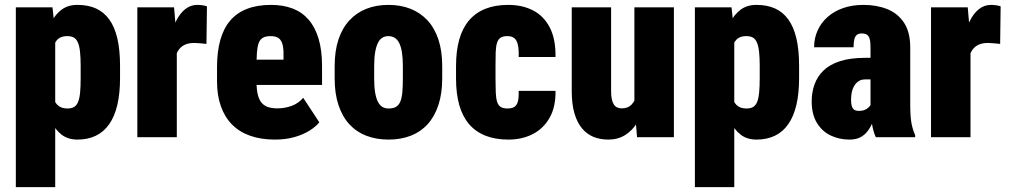

<svg xmlns="http://www.w3.org/2000/svg" viewBox="-20 -558 4108 781"><path d="M204.6 -426.8V203.1H44.4V-528.3H193.4ZM468.3 -290V-240.7Q468.3 -178.2 457.3 -131.3Q446.3 -84.5 424.3 -53Q402.3 -21.5 369.9 -5.9Q337.4 9.8 294.9 9.8Q256.3 9.8 230.2 -10.5Q204.1 -30.8 187.3 -66.4Q170.4 -102.1 160.2 -148.2Q149.9 -194.3 143.1 -245.1V-278.8Q149.9 -333.5 159.7 -380.9Q169.4 -428.2 186.5 -463.4Q203.6 -498.5 230 -518.3Q256.3 -538.1 294.9 -538.1Q337.9 -538.1 370.1 -523.7Q402.3 -509.3 424.3 -479Q446.3 -448.7 457.3 -401.9Q468.3 -355 468.3 -290ZM308.1 -240.7V-290Q308.1 -325.2 305.4 -348.6Q302.7 -372.1 296.4 -386Q290 -399.9 279.8 -405.5Q269.5 -411.1 253.4 -411.1Q235.4 -411.1 222.9 -404.1Q210.4 -397 203.4 -382.1Q196.3 -367.2 193.8 -345Q191.4 -322.8 192.9 -292.5V-231Q190.4 -196.8 194.8 -171.1Q199.2 -145.5 213.6 -131.1Q228 -116.7 254.4 -116.7Q271 -116.7 281.5 -123Q292 -129.4 297.9 -144Q303.7 -158.7 305.9 -182.6Q308.1 -206.5 308.1 -240.7Z M699.2 -397.5V0H538.6V-528.3H688ZM821.8 -532.2 819.8 -379.4Q810.5 -380.4 795.4 -381.8Q780.3 -383.3 770.5 -383.3Q748.5 -383.3 733.4 -376.7Q718.3 -370.1 708.3 -357.2Q698.2 -344.2 693.8 -324.7Q689.5 -305.2 689.9 -279.3L663.1 -298.8Q663.1 -352.1 671.6 -395.8Q680.2 -439.5 695.8 -471.4Q711.4 -503.4 733.4 -520.8Q755.4 -538.1 782.2 -538.1Q792.5 -538.1 803.2 -536.6Q814 -535.2 821.8 -532.2Z M1098.1 9.8Q1041.5 9.8 997.3 -5.9Q953.1 -21.5 923.3 -52Q893.6 -82.5 878.2 -126.5Q862.8 -170.4 862.8 -227.1V-284.7Q862.8 -348.1 876.2 -395.5Q889.6 -442.9 916.5 -474.4Q943.4 -505.9 984.9 -522Q1026.4 -538.1 1082.5 -538.1Q1131.8 -538.1 1170.2 -523.4Q1208.5 -508.8 1235.1 -478.3Q1261.7 -447.8 1275.9 -400.6Q1290 -353.5 1290 -289.1V-212.4H922.9V-315.4H1133.3V-333.5Q1133.8 -365.7 1127.7 -382.3Q1121.6 -398.9 1109.9 -405Q1098.1 -411.1 1081.1 -411.1Q1061 -411.1 1049.3 -404.3Q1037.6 -397.5 1032.2 -382.8Q1026.9 -368.2 1025.1 -343.8Q1023.4 -319.3 1023.4 -284.7V-227.1Q1023.4 -192.9 1029.1 -171.4Q1034.7 -149.9 1045.7 -138.2Q1056.6 -126.5 1072.5 -121.8Q1088.4 -117.2 1108.9 -117.2Q1138.2 -117.2 1166 -127.2Q1193.8 -137.2 1213.4 -160.2L1278.8 -60.5Q1265.6 -43.5 1239.7 -27.1Q1213.9 -10.7 1178.2 -0.5Q1142.6 9.8 1098.1 9.8Z M1341.3 -239.3V-288.6Q1341.3 -351.1 1356.9 -397.7Q1372.6 -444.3 1401.4 -475.3Q1430.2 -506.3 1470.2 -522.2Q1510.3 -538.1 1559.6 -538.1Q1609.9 -538.1 1649.9 -522.2Q1689.9 -506.3 1718.8 -475.3Q1747.6 -444.3 1763.2 -397.7Q1778.8 -351.1 1778.8 -288.6V-239.3Q1778.8 -177.2 1763.2 -130.4Q1747.6 -83.5 1719 -52.2Q1690.4 -21 1650.1 -5.6Q1609.9 9.8 1560.5 9.8Q1511.2 9.8 1470.7 -5.6Q1430.2 -21 1401.4 -52.2Q1372.6 -83.5 1356.9 -130.4Q1341.3 -177.2 1341.3 -239.3ZM1502 -288.6V-239.3Q1502 -205.6 1505.9 -181.9Q1509.8 -158.2 1517.3 -143.8Q1524.9 -129.4 1535.6 -123Q1546.4 -116.7 1560.5 -116.7Q1578.6 -116.7 1590.1 -123Q1601.6 -129.4 1607.9 -143.8Q1614.3 -158.2 1616.5 -181.9Q1618.7 -205.6 1618.7 -239.3V-288.6Q1618.7 -321.8 1615 -345Q1611.3 -368.2 1603.8 -383.1Q1596.2 -397.9 1585 -404.5Q1573.7 -411.1 1559.6 -411.1Q1545.9 -411.1 1535.2 -404.5Q1524.4 -397.9 1517.1 -383.1Q1509.8 -368.2 1505.9 -345Q1502 -321.8 1502 -288.6Z M2044.4 -116.7Q2061 -116.7 2071.3 -122.6Q2081.5 -128.4 2086.2 -143.8Q2090.8 -159.2 2089.8 -188.5H2239.7Q2240.7 -123 2215.6 -78.9Q2190.4 -34.7 2147 -12.5Q2103.5 9.8 2048.3 9.8Q1994.6 9.8 1954.6 -6.1Q1914.6 -22 1887.9 -53.2Q1861.3 -84.5 1848.1 -130.9Q1835 -177.2 1835 -238.8V-289.1Q1835 -350.6 1848.1 -397.2Q1861.3 -443.8 1887.9 -475.1Q1914.6 -506.3 1954.3 -522.2Q1994.1 -538.1 2047.4 -538.1Q2105 -538.1 2148.4 -515.6Q2191.9 -493.2 2216.3 -446.3Q2240.7 -399.4 2239.7 -326.2H2089.8Q2090.8 -356.4 2086.7 -375.2Q2082.5 -394 2072.3 -402.6Q2062 -411.1 2043.5 -411.1Q2025.4 -411.1 2015.6 -404.3Q2005.9 -397.5 2001.5 -382.8Q1997.1 -368.2 1996.3 -345Q1995.6 -321.8 1995.6 -289.1V-238.8Q1995.6 -205.6 1996.6 -182.1Q1997.6 -158.7 2002 -144.3Q2006.3 -129.9 2016.4 -123.3Q2026.4 -116.7 2044.4 -116.7Z M2560.5 -128.4V-528.3H2721.2V0H2571.3ZM2575.2 -235.8 2614.7 -236.8Q2614.7 -183.6 2604 -138.4Q2593.3 -93.3 2572.8 -60.1Q2552.2 -26.9 2522.7 -8.5Q2493.2 9.8 2454.6 9.8Q2421.4 9.8 2394.3 -1.2Q2367.2 -12.2 2347.4 -35.9Q2327.6 -59.6 2316.7 -96.9Q2305.7 -134.3 2305.7 -186.5V-528.3H2465.8V-185.5Q2465.8 -168 2468.5 -155.3Q2471.2 -142.6 2476.3 -134Q2481.4 -125.5 2489.7 -121.3Q2498 -117.2 2509.3 -117.2Q2534.7 -117.2 2549.3 -132.8Q2564 -148.4 2569.6 -175.3Q2575.2 -202.1 2575.2 -235.8Z M2966.8 -426.8V203.1H2806.6V-528.3H2955.6ZM3230.5 -290V-240.7Q3230.5 -178.2 3219.5 -131.3Q3208.5 -84.5 3186.5 -53Q3164.6 -21.5 3132.1 -5.9Q3099.6 9.8 3057.1 9.8Q3018.6 9.8 2992.4 -10.5Q2966.3 -30.8 2949.5 -66.4Q2932.6 -102.1 2922.4 -148.2Q2912.1 -194.3 2905.3 -245.1V-278.8Q2912.1 -333.5 2921.9 -380.9Q2931.6 -428.2 2948.7 -463.4Q2965.8 -498.5 2992.2 -518.3Q3018.6 -538.1 3057.1 -538.1Q3100.1 -538.1 3132.3 -523.7Q3164.6 -509.3 3186.5 -479Q3208.5 -448.7 3219.5 -401.9Q3230.5 -355 3230.5 -290ZM3070.3 -240.7V-290Q3070.3 -325.2 3067.6 -348.6Q3064.9 -372.1 3058.6 -386Q3052.2 -399.9 3042 -405.5Q3031.7 -411.1 3015.6 -411.1Q2997.6 -411.1 2985.1 -404.1Q2972.7 -397 2965.6 -382.1Q2958.5 -367.2 2956.1 -345Q2953.6 -322.8 2955.1 -292.5V-231Q2952.6 -196.8 2957 -171.1Q2961.4 -145.5 2975.8 -131.1Q2990.2 -116.7 3016.6 -116.7Q3033.2 -116.7 3043.7 -123Q3054.2 -129.4 3060.1 -144Q3065.9 -158.7 3068.1 -182.6Q3070.3 -206.5 3070.3 -240.7Z M3521 -132.8V-365.2Q3521 -387.7 3517.6 -399.7Q3514.2 -411.6 3506.6 -416.7Q3499 -421.9 3484.4 -421.9Q3472.7 -421.9 3465.3 -416Q3458 -410.2 3455.1 -397.9Q3452.1 -385.7 3452.1 -365.7H3291.5Q3291.5 -402.3 3305.7 -433.8Q3319.8 -465.3 3346.2 -488.8Q3372.6 -512.2 3409.4 -525.1Q3446.3 -538.1 3492.2 -538.1Q3546.4 -538.1 3589.4 -520.8Q3632.3 -503.4 3657.5 -465.3Q3682.6 -427.2 3682.6 -364.3V-133.3Q3682.6 -81.5 3688 -54.9Q3693.4 -28.3 3702.6 -8.3V0H3542.5Q3531.2 -24.4 3526.1 -59.8Q3521 -95.2 3521 -132.8ZM3539.1 -322.8 3540 -234.9H3498.5Q3483.4 -234.9 3472.7 -227.8Q3461.9 -220.7 3454.8 -209Q3447.8 -197.3 3444.8 -182.9Q3441.9 -168.5 3441.9 -153.3Q3441.9 -131.8 3446.5 -122.1Q3451.2 -112.3 3458.3 -109.6Q3465.3 -106.9 3474.1 -106.9Q3492.7 -106.9 3505.1 -115Q3517.6 -123 3522.9 -134.3Q3528.3 -145.5 3525.9 -153.3L3542.5 -88.9Q3534.2 -70.8 3526.4 -53.5Q3518.6 -36.1 3506.8 -21.7Q3495.1 -7.3 3478 1.2Q3460.9 9.8 3435.1 9.8Q3394 9.8 3359.1 -6.8Q3324.2 -23.4 3303 -58.1Q3281.7 -92.8 3281.7 -146Q3281.7 -182.6 3293.2 -214.6Q3304.7 -246.6 3329.6 -271Q3354.5 -295.4 3396.7 -309.1Q3439 -322.8 3500 -322.8Z M3927.7 -397.5V0H3767.1V-528.3H3916.5ZM4050.3 -532.2 4048.3 -379.4Q4039.1 -380.4 4023.9 -381.8Q4008.8 -383.3 3999 -383.3Q3977.1 -383.3 3961.9 -376.7Q3946.8 -370.1 3936.8 -357.2Q3926.8 -344.2 3922.4 -324.7Q3918 -305.2 3918.5 -279.3L3891.6 -298.8Q3891.6 -352.1 3900.1 -395.8Q3908.7 -439.5 3924.3 -471.4Q3939.9 -503.4 3961.9 -520.8Q3983.9 -538.1 4010.7 -538.1Q4021 -538.1 4031.7 -536.6Q4042.5 -535.2 4050.3 -532.2Z"/></svg>

Font: Roboto Condensed Black
Style: Regular
Weight: 900
Designer: Christian Robertson
Foundry: Google
Version: Version 3.008; 2023